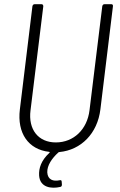

<svg xmlns="http://www.w3.org/2000/svg" viewBox="-20 -720 575 918"><path d="M469 -690 408 -193C397 -101 332 -39 247 -39C163 -39 114 -101 126 -193L187 -690C187 -696 184 -700 178 -700H146C140 -700 136 -696 135 -690L75 -197C61 -83 116 -5 215 6C218 7 219 9 216 11C177 47 165 84 167 119C171 178 227 183 267 174C274 173 276 169 276 162L275 149C275 142 271 140 264 142C235 148 208 140 206 104C205 71 228 37 259 9C260 8 262 7 264 7C368 -3 446 -82 460 -197L520 -690C521 -696 518 -700 512 -700H480C474 -700 470 -696 469 -690Z"/></svg>

Font: Barlow Semi Condensed Light
Style: Italic
Weight: 300
Width: 4
Italic angle: -7°
Designer: Jeremy Tribby
Foundry: Tribby Type
Version: Version 1.422;hotconv 1.0.109;makeotfexe 2.5.65596